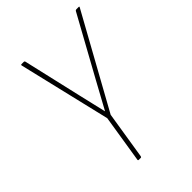

<svg xmlns="http://www.w3.org/2000/svg" viewBox="-195 -745 835 835"><g transform="rotate(-45 223.0 -327.5)"><path d="M158 0Q153 0 154 -5L189 -225L88 -650Q87 -655 92 -655H105Q110 -655 111 -651L174 -378Q181 -347 188.5 -316Q196 -285 203 -254H204Q221 -284 237 -314.5Q253 -345 270 -375L422 -651Q424 -655 429 -655H442Q445 -655 446 -654Q447 -653 445 -650L210 -225L175 -5Q174 0 170 0Z"/></g></svg>

Font: Sofia Sans Condensed Thin
Style: Italic
Weight: 250
Italic angle: -9°
Version: Version 4.100